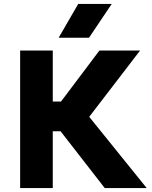

<svg xmlns="http://www.w3.org/2000/svg" viewBox="-20 -957 773 977"><path d="M513 0 231.5 -362 486 -700H693L434 -362.5L726.5 0ZM82.5 0V-700H248.5V-440.5H380.5V-289H248.5V0ZM278.5 -765 378 -937H548.5L433 -765Z"/></svg>

Font: Geologica Roman
Style: Bold
Weight: 700
Designer: Sindre Bremnes, Frode Helland
Foundry: Monokrom Skriftforlag AS
Version: Version 1.010;gftools[0.9.28]